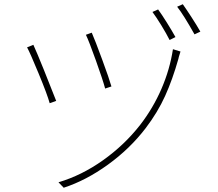

<svg xmlns="http://www.w3.org/2000/svg" viewBox="-20 -840 1017 896"><path d="M500 -436.5 470.7 -426.8Q460 -466.8 427.7 -557.1Q395.5 -647.5 380.9 -677.7L408.2 -687.5Q422.9 -654.3 456.5 -563Q490.2 -471.7 500 -436.5ZM814.5 -574.2 812.5 -565.4Q785.2 -468.8 750.5 -392.1Q715.8 -315.4 659.2 -241.2Q585.9 -145.5 483.9 -71.8Q381.8 2 277.3 36.1L252.9 10.7Q361.3 -21.5 460.9 -92.3Q560.5 -163.1 633.8 -256.8Q694.3 -335 733.4 -425.3Q772.5 -515.6 787.1 -610.4L822.3 -599.6Q818.4 -586.9 814.5 -574.2ZM242.2 -369.1 211.9 -358.4Q200.2 -400.4 160.6 -496.1Q121.1 -591.8 106.4 -619.1L135.7 -630.9Q151.4 -596.7 185.1 -513.2Q218.8 -429.7 242.2 -369.1ZM798.8 -667 771.5 -653.3Q756.8 -682.6 732.9 -721.7Q709 -760.7 691.4 -784.2L717.8 -795.9Q734.4 -773.4 758.8 -734.4Q783.2 -695.3 798.8 -667ZM915 -692.4 887.7 -679.7Q835 -773.4 806.6 -808.6L833 -820.3Q849.6 -796.9 874 -759.3Q898.4 -721.7 915 -692.4Z"/></svg>

Font: Min Sans VF VF
Style: Regular
Weight: 400
Designer: Jinseong-Kim, NotoSansCJK, Nunito
Foundry: Jinseong-Kim
Version: Version 1.420;Glyphs 3.1.2 (3151)